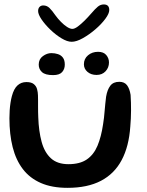

<svg xmlns="http://www.w3.org/2000/svg" viewBox="-20 -834 678 886"><path d="M291.6 32.8Q219.4 32.8 168.4 10.4Q117.4 -11.9 85.4 -53.8Q53.4 -95.8 38.4 -155Q23.5 -214.2 23.5 -288.4Q23.5 -306.7 24.7 -324.8Q25.9 -343 28.5 -359.9Q31.1 -376.9 34.8 -390.4Q44 -424.8 60.9 -440Q77.8 -455.3 101.8 -455.3Q124.7 -455.3 136 -445.9Q147.4 -436.6 151.1 -422.4Q154.9 -408.2 155.2 -393.9Q155.6 -384.1 155.6 -371.1Q155.6 -358.1 155.6 -344Q155.7 -330 155.8 -316.7Q156 -303.3 156.6 -292.4Q158.8 -228.5 172 -179.8Q185.1 -131.1 214.8 -103.7Q244.6 -76.4 295.8 -76.4Q348.5 -76.4 380.5 -98.2Q412.4 -120 429.8 -161.2Q447.1 -202.4 455.6 -260.3Q458.2 -275.2 459.9 -291Q461.7 -306.8 462.9 -322.8Q464.2 -338.8 465.9 -355.2Q467.6 -371.6 469.6 -387.9Q475.1 -420.3 489 -438.4Q502.8 -456.5 530.7 -456.5Q554.2 -456.5 566.2 -440.7Q578.1 -424.8 582.6 -396.3Q583.9 -378.2 584.3 -359.8Q584.8 -341.4 584.7 -323.1Q584.5 -304.7 583.7 -286.5Q582.9 -268.3 581.3 -250.6Q575.1 -158.4 541.4 -95.2Q507.8 -32 445.8 0.4Q383.7 32.8 291.6 32.8ZM224.9 -487.4Q188.9 -487.4 173.8 -501.2Q158.7 -514.9 158.7 -535.9Q158.7 -561.1 177.8 -575Q196.9 -588.9 217 -588.9Q233.2 -588.9 247.4 -584.2Q261.7 -579.6 270.3 -568Q279 -556.5 279 -535.6Q279 -515.4 266.7 -501.4Q254.4 -487.4 224.9 -487.4ZM425.6 -488.2Q400.2 -488.2 383.7 -502.3Q367.2 -516.4 367.2 -537.4Q367.2 -562.8 386.1 -578.8Q405.1 -594.9 432.6 -594.9Q457.9 -594.9 470.4 -580Q482.9 -565 482.9 -545.8Q482.9 -522.1 467.2 -505.2Q451.4 -488.2 425.6 -488.2ZM310.8 -641.2Q290.2 -641.2 263.8 -657.2Q237.4 -673.1 212.7 -696.8Q188.1 -720.4 172 -744Q155.9 -767.6 155.9 -783Q155.9 -795.2 162.5 -802.1Q169 -808.9 179.6 -808.9Q196.1 -808.9 208.2 -797.3Q220.2 -785.8 236.2 -762.6Q247.2 -747.4 261.2 -733.2Q275.2 -718.9 289.3 -709.8Q303.4 -700.7 314 -700.7Q324.2 -700.7 339 -711.6Q353.8 -722.5 370.2 -738.8Q386.5 -755.1 400.6 -771.4Q419.4 -793.4 431.6 -803.4Q443.9 -813.5 458.9 -813.5Q484.2 -813.5 484.2 -787.7Q484.2 -771.5 465.9 -746.9Q447.6 -722.2 419.5 -698.2Q391.4 -674.1 362.1 -657.7Q332.8 -641.2 310.8 -641.2Z"/></svg>

Font: Gluten Thin
Style: Regular
Weight: 100
Designer: Tyler Finck
Foundry: Etcetera Type Company
Version: Version 1.300